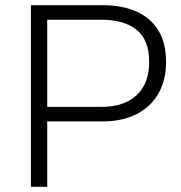

<svg xmlns="http://www.w3.org/2000/svg" viewBox="-20 -720 699 740"><path d="M99 0V-700H375Q452 -700 507 -675Q562 -650 591 -601.5Q620 -553 620 -482Q620 -411 590.5 -359.5Q561 -308 506 -280Q451 -252 375 -252H162V0ZM162 -308H370Q458 -308 506.5 -353Q555 -398 555 -481Q555 -566 506.5 -605Q458 -644 370 -644H162Z"/></svg>

Font: REM Medium ExtraLight
Style: Regular
Weight: 250
Version: Version 1.005;gftools[0.9.28]